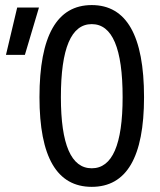

<svg xmlns="http://www.w3.org/2000/svg" viewBox="-20 -723 626 753"><path d="M339.8 9.8C476.1 9.8 544.9 -106.4 544.9 -341.8C544.9 -583 476.1 -703.1 339.8 -703.1C203.6 -703.1 134.8 -583 134.8 -341.8C134.8 -106.4 203.6 9.8 339.8 9.8ZM339.8 -63C259.3 -63 218.8 -155.8 218.8 -341.8C218.8 -533.7 259.3 -628.4 339.8 -628.4C420.4 -628.4 460.9 -533.7 460.9 -341.8C460.9 -155.8 420.4 -63 339.8 -63ZM3.4 -507.8H77.6L132.8 -693.4H47.4Z"/></svg>

Font: Cascadia Code SemiLight
Style: Regular
Weight: 350
Monospace: yes
Designer: Aaron Bell
Foundry: Saja Typeworks
Version: Version 2404.023